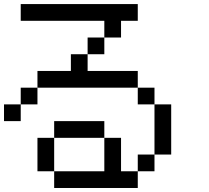

<svg xmlns="http://www.w3.org/2000/svg" viewBox="-20 -937 1040 957"><path d="M0 -333.3V-416.7H83.3V-333.3ZM750 -166.7V-83.3H666.7V-166.7ZM750 -416.7H666.7V-500H750ZM166.7 -83.3V-250H250V-83.3ZM166.7 -416.7H83.3V-500H166.7ZM166.7 -500V-583.3H333.3V-666.7H416.7V-583.3H666.7V-500ZM500 -83.3V-250H583.3V-83.3H666.7V0H250V-83.3ZM500 -333.3V-250H250V-333.3ZM500 -750V-833.3H83.3V-916.7H666.7V-833.3H583.3V-750ZM500 -666.7H416.7V-750H500ZM833.3 -166.7H750V-416.7H833.3Z"/></svg>

Font: GalmuriMono11 Regular
Style: Regular
Weight: 400
Designer: Lee Minseo (quiple)
Version: Version 2.399;hotconv 1.1.1;makeotfexe 2.6.0 DEVELOPMENT